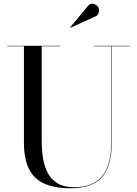

<svg xmlns="http://www.w3.org/2000/svg" viewBox="-20 -996 738 1031"><path d="M494 -908.5 357 -846.5 356 -848 451.5 -963Q465.5 -980 483 -975Q500.5 -970 507.5 -957.5Q514.5 -945 510.5 -929.5Q506.5 -914 494 -908.5ZM19 -750H304V-747.5H204V-240Q204 -190.5 211.2 -145.8Q218.5 -101 237.2 -66Q256 -31 290.2 -10.8Q324.5 9.5 378.5 9.5Q478.5 9.5 528 -49.5Q577.5 -108.5 577.5 -230V-747.5H483V-750H679V-747.5H580V-230Q580 -106.5 528.5 -45.8Q477 15 358.5 15Q228.5 15 168.5 -42.8Q108.5 -100.5 108.5 -230V-747.5H19Z"/></svg>

Font: Bodoni* 72pt
Style: Regular
Weight: 400
Version: Version 2.3